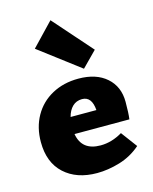

<svg xmlns="http://www.w3.org/2000/svg" viewBox="-113 -813 718 899"><g transform="rotate(-15 246.0 -364.0)"><path d="M401 -142 459 -64Q413 -24 356 -7Q299 10 246 10Q147 10 87.5 -44.5Q28 -99 28 -198Q28 -269 59 -324Q90 -379 146 -409.5Q202 -440 274 -440Q360 -440 410 -396Q460 -352 460 -278Q460 -223 456 -194H190Q204 -111 295 -111Q349 -111 401 -142ZM193 -276H318Q313 -343 266 -343Q238 -343 219.5 -325Q201 -307 193 -276ZM114 -628 219 -738 384 -551 312 -478Z"/></g></svg>

Font: Ysabeau Heavy
Style: Regular
Weight: 800
Designer: Christian Thalmann (Catharsis Fonts)
Version: Version 0.003